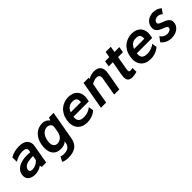

<svg xmlns="http://www.w3.org/2000/svg" viewBox="245 -1984 3533 3533"><g transform="rotate(-45 2011.0 -218.0)"><path d="M354 -566.9Q392.1 -566.9 425.3 -559.8Q458.5 -552.7 487.5 -537.6Q516.6 -522.5 534.7 -498Q552.7 -473.6 560.8 -439.2Q568.8 -404.8 560.1 -358.9L497.1 0H381.8L375 -43Q348.1 -25.4 328.6 -14.9Q309.1 -4.4 273.7 5.4Q238.3 15.1 199.2 15.1Q157.7 15.1 123 4.4Q88.4 -6.3 63.2 -27.3Q38.1 -48.3 27.3 -82.5Q16.6 -116.7 23.9 -160.2Q31.7 -203.1 56.2 -237.3Q80.6 -271.5 117.4 -293.5Q154.3 -315.4 202.9 -329.1Q251.5 -342.8 307.1 -344.7Q362.8 -346.7 424.8 -340.8L431.2 -377Q438 -417 411.9 -436Q385.7 -455.1 335 -455.1Q232.4 -455.1 125 -392.1L124 -506.8Q163.6 -533.7 227.3 -550.3Q291 -566.9 354 -566.9ZM166 -149.9Q159.7 -115.2 178 -100.6Q196.3 -85.9 231.9 -85.9Q272.9 -85.9 316.9 -106.7Q360.8 -127.4 395 -165L411.1 -256.8Q372.6 -255.9 341.6 -252.9Q310.5 -250 278.6 -242.7Q246.6 -235.4 224.4 -223.9Q202.1 -212.4 186.3 -193.6Q170.4 -174.8 166 -149.9Z M1120.6 -549.8H1239.7L1141.6 7.8Q1130.9 68.4 1106.4 111.6Q1082 154.8 1044.2 180.2Q1006.3 205.6 959.7 217.3Q913.1 229 853.5 229Q764.2 229 712.9 199.2L763.7 106Q798.3 122.1 839.8 122.1Q986.3 122.1 1007.8 1L1013.7 -35.2Q993.7 -12.7 956.1 1.7Q918.5 16.1 865.7 16.1Q749 16.1 697 -67.6Q645 -151.4 669.9 -292Q691.9 -416.5 768.1 -490.2Q844.2 -564 956.5 -564Q1041 -564 1097.7 -494.1ZM891.6 -99.1Q934.1 -99.1 973.9 -125.7Q1013.7 -152.3 1030.8 -199.2Q1042 -218.3 1045.9 -247.1L1056.6 -306.2Q1060.5 -328.1 1064.9 -370.1Q1064.5 -406.2 1036.6 -429.7Q1008.8 -453.1 971.7 -453.1Q943.4 -453.1 916.7 -442.4Q890.1 -431.6 867.2 -410.6Q844.2 -389.6 826.7 -354.5Q809.1 -319.3 800.8 -273.9Q785.2 -184.6 811 -141.8Q836.9 -99.1 891.6 -99.1Z M1635.7 -565.9Q1692.9 -565.9 1739.3 -547.4Q1785.6 -528.8 1816.2 -493.4Q1846.7 -458 1858.2 -406.5Q1869.6 -355 1856.4 -289.1L1847.7 -241.2H1447.8Q1439 -167 1469.5 -132.6Q1500 -98.1 1579.6 -98.1Q1641.6 -98.1 1695.6 -120.1Q1749.5 -142.1 1771.5 -167L1788.6 -69.8Q1693.4 15.1 1554.7 15.1Q1425.8 15.1 1360.4 -67.6Q1294.9 -150.4 1318.8 -287.1Q1330.6 -354.5 1361.1 -408.4Q1391.6 -462.4 1434.3 -496.3Q1477.1 -530.3 1528.6 -548.1Q1580.1 -565.9 1635.7 -565.9ZM1630.9 -452.1Q1514.6 -452.1 1469.7 -334H1735.8Q1740.2 -396.5 1717.3 -424.3Q1694.3 -452.1 1630.9 -452.1Z M2298.3 -565.9Q2399.9 -565.9 2439.9 -511Q2480 -456.1 2463.4 -358.9L2400.4 0H2265.6L2326.7 -352.1Q2346.2 -452.1 2253.4 -452.1Q2205.6 -452.1 2129.4 -413.1L2057.6 0H1922.4L2018.6 -549.8H2153.3L2148.4 -522Q2232.9 -565.9 2298.3 -565.9Z M2804.2 -437 2758.3 -175.8Q2750.5 -130.9 2757.3 -115Q2764.2 -99.1 2790 -99.1Q2814 -99.1 2850.1 -107.9L2852.1 -5.9Q2781.7 15.1 2730.5 15.1Q2696.3 15.1 2672.4 5.1Q2648.4 -4.9 2636 -21Q2623.5 -37.1 2618.2 -61.3Q2612.8 -85.4 2614 -110.4Q2615.2 -135.3 2621.1 -166L2669.4 -437H2562L2581.1 -549.8H2689.5L2709.5 -665H2844.2L2824.2 -549.8H2951.2L2931.2 -437Z M3285.2 -565.9Q3342.3 -565.9 3388.7 -547.4Q3435.1 -528.8 3465.6 -493.4Q3496.1 -458 3507.6 -406.5Q3519 -355 3505.9 -289.1L3497.1 -241.2H3097.2Q3088.4 -167 3118.9 -132.6Q3149.4 -98.1 3229 -98.1Q3291 -98.1 3345 -120.1Q3398.9 -142.1 3420.9 -167L3438 -69.8Q3342.8 15.1 3204.1 15.1Q3075.2 15.1 3009.8 -67.6Q2944.3 -150.4 2968.3 -287.1Q2980 -354.5 3010.5 -408.4Q3041 -462.4 3083.7 -496.3Q3126.5 -530.3 3178 -548.1Q3229.5 -565.9 3285.2 -565.9ZM3280.3 -452.1Q3164.1 -452.1 3119.1 -334H3385.3Q3389.6 -396.5 3366.7 -424.3Q3343.8 -452.1 3280.3 -452.1Z M4008.8 -503.9 3943.8 -412.1Q3926.3 -432.1 3899.4 -443.1Q3872.6 -454.1 3848.6 -454.1Q3812.5 -454.1 3784.4 -435.5Q3756.3 -417 3751 -382.8Q3748.5 -367.7 3758.1 -355.2Q3767.6 -342.8 3785.4 -334.7Q3803.2 -326.7 3825.9 -317.1Q3848.6 -307.6 3872.8 -299.1Q3897 -290.5 3918.9 -276.6Q3940.9 -262.7 3957.3 -245.8Q3973.6 -229 3980.7 -202.6Q3987.8 -176.3 3981.9 -144Q3972.7 -92.8 3937.3 -55.9Q3901.9 -19 3854 -2Q3806.2 15.1 3752 15.1Q3688 15.1 3633.8 -10.3Q3579.6 -35.6 3545.9 -81.1L3613.8 -171.9Q3635.7 -135.3 3671.1 -115.2Q3706.5 -95.2 3747.1 -95.2Q3784.2 -95.2 3813.7 -111.1Q3843.3 -127 3847.7 -153.8Q3850.1 -166 3847.7 -174.6Q3845.2 -183.1 3835.2 -190.4Q3825.2 -197.8 3816.9 -201.7Q3808.6 -205.6 3788.1 -213.9Q3767.6 -222.2 3754.9 -228Q3683.1 -252.9 3648.7 -295.7Q3614.3 -338.4 3627 -407.2Q3633.3 -445.8 3655 -476.8Q3676.8 -507.8 3706.8 -526.9Q3736.8 -545.9 3770.8 -555.9Q3804.7 -565.9 3838.9 -565.9Q3937.5 -565.9 4008.8 -503.9Z"/></g></svg>

Font: Stilu SemiBold
Style: Italic
Weight: 600
Italic angle: -10°
Designer: Genilson Lima Santos
Foundry: Genilson Lima Santos
Version: Version 1.200;PS 001.200;hotconv 1.0.88;makeotf.lib2.5.64775